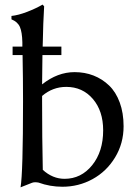

<svg xmlns="http://www.w3.org/2000/svg" viewBox="-20 -801 581 826"><path d="M300.8 -490.7Q344.7 -490.7 382.3 -476.1Q419.9 -461.4 449.2 -433.3Q478.5 -405.3 495.1 -360.1Q511.7 -314.9 511.7 -257.8Q511.7 -184.1 475.1 -123.8Q438.5 -63.5 378.4 -30.5Q318.4 2.4 248.5 2.4Q194.8 2.4 145.5 -15.6Q127.9 -18.6 117.7 -14.6L68.4 4.9Q79.1 -56.6 79.1 -366.2Q79.1 -461.4 77.1 -564H34.2V-600.6H76.2V-619.1Q75.2 -662.6 65.7 -684.8Q56.2 -707 29.3 -717.8V-732.4Q58.6 -735.4 96.2 -749.8Q133.8 -764.2 163.1 -781.2L169.9 -773.9Q165.5 -700.7 164.1 -618.7Q164.1 -615.7 163.8 -609.9Q163.6 -604 163.6 -600.6H244.1V-564H162.6Q161.6 -509.3 161.1 -438Q227.5 -490.7 300.8 -490.7ZM161.1 -366.2Q161.1 -205.1 164.1 -70.3Q206.5 -31.7 257.8 -31.7Q329.1 -31.7 376.5 -90.3Q423.8 -148.9 423.8 -240.2Q423.8 -323.7 379.4 -375.5Q335 -427.2 265.1 -427.2Q206.5 -427.2 161.1 -388.2Z"/></svg>

Font: Flanker
Style: Regular
Weight: 400
Designer: Flanker
Foundry: Flanker
Version: Version 2.027